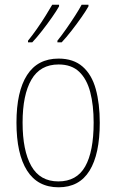

<svg xmlns="http://www.w3.org/2000/svg" viewBox="-20 -879 495 816"><path d="M404 -357Q404 -224 360.5 -153.5Q317 -83 229 -83Q140 -83 95 -154Q50 -225 50 -358Q50 -490 95 -560Q140 -630 229 -630Q292 -630 331 -596Q370 -562 387 -500.5Q404 -439 404 -357ZM76 -358Q76 -239 113 -173.5Q150 -108 228 -108Q306 -108 342 -171.5Q378 -235 378 -358Q378 -432 363.5 -487.5Q349 -543 316.5 -574Q284 -605 229 -605Q151 -605 113.5 -540.5Q76 -476 76 -358ZM356 -852Q346 -834 326.5 -806Q307 -778 284 -748.5Q261 -719 242 -699H224V-706Q241 -727 261 -755.5Q281 -784 299 -812Q317 -840 327 -859H356ZM231 -852Q221 -834 201.5 -806Q182 -778 159 -748.5Q136 -719 117 -699H99V-706Q117 -728 137 -756.5Q157 -785 174 -812.5Q191 -840 202 -859H231Z"/></svg>

Font: Noto Sans Kannada UI Condensed Thin
Style: Regular
Weight: 100
Width: 3
Designer: Jelle Bosma - Monotype Design Team
Foundry: Monotype Imaging Inc.
Version: Version 2.005; ttfautohint (v1.8.4.7-5d5b)